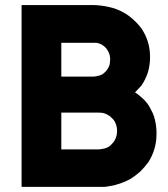

<svg xmlns="http://www.w3.org/2000/svg" viewBox="-20 -730 665 760"><path d="M350.6 -710Q382.8 -709 412.1 -702.1Q440.4 -696.3 468.8 -680.7Q490.2 -668.9 507.8 -652.3Q525.4 -636.7 540 -617.2Q566.4 -578.1 572.3 -531.2Q578.1 -485.4 564.5 -440.4Q559.6 -426.8 553.7 -415Q547.9 -403.3 540 -391.6Q534.2 -384.8 527.3 -377.9Q521.5 -371.1 514.6 -364.3Q528.3 -355.5 540 -344.7Q552.7 -334 562.5 -321.3Q571.3 -309.6 577.1 -296.9Q584 -285.2 588.9 -271.5Q599.6 -238.3 599.6 -203.1Q599.6 -191.4 598.6 -178.7Q593.8 -130.9 568.4 -89.8Q553.7 -69.3 536.1 -51.8Q517.6 -35.2 496.1 -21.5Q476.6 -10.7 456.1 -3.9Q434.6 3.9 413.1 6.8Q408.2 7.8 402.3 8.8Q396.5 8.8 391.6 9.8Q389.6 9.8 381.8 9.8Q374 9.8 372.1 9.8Q335.9 9.8 299.8 9.8Q264.6 9.8 228.5 9.8Q205.1 9.8 181.6 9.8Q158.2 9.8 133.8 9.8Q117.2 9.8 99.6 9.8Q82 9.8 65.4 9.8Q65.4 7.8 65.4 4.9Q65.4 2.9 65.4 0Q65.4 -80.1 65.4 -159.2Q65.4 -238.3 65.4 -318.4Q65.4 -373 65.4 -427.7Q65.4 -482.4 65.4 -537.1Q65.4 -580.1 65.4 -623Q65.4 -667 65.4 -710Q67.4 -710 70.3 -710Q72.3 -710 75.2 -710Q106.4 -710 137.7 -710Q168.9 -710 200.2 -710Q221.7 -710 243.2 -710Q264.6 -710 286.1 -710Q293.9 -710 300.8 -710Q307.6 -710 315.4 -710Q332 -710 337.9 -710Q343.8 -710 350.6 -710ZM350.6 -426.8Q360.4 -427.7 368.2 -429.7Q377 -431.6 384.8 -435.5Q391.6 -440.4 397.5 -446.3Q403.3 -452.1 407.2 -459Q414.1 -470.7 415 -481.4Q416 -493.2 416 -494.1Q416 -495.1 416 -497.1Q416 -499 416 -500Q415 -508.8 413.1 -515.6Q410.2 -523.4 406.2 -530.3Q402.3 -537.1 396.5 -543Q390.6 -548.8 383.8 -552.7Q378.9 -555.7 373 -557.6Q368.2 -559.6 362.3 -560.5Q361.3 -560.5 360.4 -560.5Q359.4 -560.5 358.4 -560.5Q355.5 -560.5 353.5 -560.5Q350.6 -560.5 350.6 -560.5Q342.8 -560.5 335 -560.5Q327.1 -560.5 318.4 -560.5Q307.6 -560.5 296.9 -560.5Q286.1 -560.5 275.4 -560.5Q262.7 -560.5 249 -560.5Q236.3 -560.5 222.7 -560.5Q222.7 -558.6 222.7 -555.7Q222.7 -553.7 222.7 -550.8Q222.7 -546.9 222.7 -543Q222.7 -539.1 222.7 -535.2Q222.7 -523.4 222.7 -510.7Q222.7 -499 222.7 -487.3Q222.7 -471.7 222.7 -457Q222.7 -442.4 222.7 -426.8Q228.5 -426.8 234.4 -426.8Q239.3 -426.8 245.1 -426.8Q255.9 -426.8 266.6 -426.8Q277.3 -426.8 288.1 -426.8Q298.8 -426.8 309.6 -426.8Q320.3 -426.8 331.1 -426.8Q338.9 -426.8 343.8 -426.8Q347.7 -426.8 350.6 -426.8ZM222.7 -284.2Q222.7 -277.3 222.7 -269.5Q222.7 -262.7 222.7 -255.9Q222.7 -242.2 222.7 -229.5Q222.7 -216.8 222.7 -204.1Q222.7 -187.5 222.7 -171.9Q222.7 -155.3 222.7 -138.7Q229.5 -138.7 236.3 -138.7Q243.2 -138.7 250 -138.7Q262.7 -138.7 274.4 -138.7Q287.1 -138.7 299.8 -138.7Q333 -138.7 344.7 -138.7Q357.4 -138.7 372.1 -138.7Q381.8 -139.6 391.6 -141.6Q400.4 -143.6 409.2 -148.4Q417 -153.3 422.9 -160.2Q428.7 -166 433.6 -173.8Q443.4 -191.4 443.4 -211.9Q443.4 -232.4 433.6 -250Q428.7 -257.8 421.9 -263.7Q416 -270.5 408.2 -274.4Q400.4 -279.3 390.6 -282.2Q381.8 -284.2 372.1 -284.2Q366.2 -284.2 361.3 -284.2Q356.4 -284.2 350.6 -284.2Q346.7 -284.2 341.8 -284.2Q337.9 -284.2 333 -284.2Q320.3 -284.2 306.6 -284.2Q293 -284.2 280.3 -284.2Q267.6 -284.2 255.9 -284.2Q243.2 -284.2 231.4 -284.2Q229.5 -284.2 226.6 -284.2Q224.6 -284.2 222.7 -284.2Z"/></svg>

Font: LeFont
Style: Bold
Weight: 800
Designer: Leryon MEDIA
Version: Version 1.0